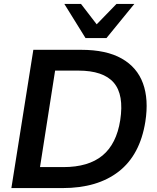

<svg xmlns="http://www.w3.org/2000/svg" viewBox="-20 -959 802 979"><path d="M38 0 150 -705H394Q522 -705 600.5 -660.5Q679 -616 709 -534Q739 -452 721 -338Q694 -169 585.5 -84.5Q477 0 299 0ZM184 -107H303Q431 -107 502.5 -166Q574 -225 593 -346Q613 -476 560 -537.5Q507 -599 379 -599H261ZM416 -765 308 -939H393L473 -835L574 -939H665L523 -765Z"/></svg>

Font: Mulish ExtraLight
Style: Italic
Weight: 200
Italic angle: -9°
Designer: Vernon Adams
Foundry: Vernon Adams
Version: Version 3.603